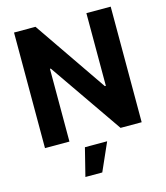

<svg xmlns="http://www.w3.org/2000/svg" viewBox="-136 -830 1007 1167"><g transform="rotate(-15 367.5 -247.0)"><path d="M63.2 -727.3H198.2L512.1 -269.9H518.5V-727.3H671.5V0H538.7L222.3 -457.7H217V0H63.2ZM299 57.5H438.9L361.2 233H255Z"/></g></svg>

Font: Inter P
Style: Bold
Weight: 700
Designer: Rasmus Andersson
Foundry: rsms
Version: Version 3.018;git-588b23468